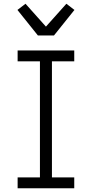

<svg xmlns="http://www.w3.org/2000/svg" viewBox="-20 -1004 490 1024"><path d="M74 0V-58H193V-677H74V-735H376V-677H257V-58H376V0ZM182 -815 73 -951 116 -984 225 -862 334 -984 377 -951 268 -815Z"/></svg>

Font: Iosevka Etoile Light
Style: Regular
Weight: 300
Designer: Belleve Invis
Foundry: Belleve Invis
Version: Version 25.0.1; ttfautohint (v1.8.4)